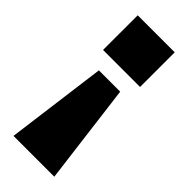

<svg xmlns="http://www.w3.org/2000/svg" viewBox="-223 -554 752 752"><g transform="rotate(45 153.0 -178.0)"><path d="M250 -325H45V-517H250ZM261 161H35L90 -257H208Z"/></g></svg>

Font: Public Sans Black
Style: Regular
Weight: 900
Designer: The Public Sans Project Authors: Dan O. Williams and USWDS (Libre Franklin designed by Pablo Impallari and Rodrigo Fuenz
Version: Version 1.007